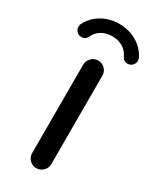

<svg xmlns="http://www.w3.org/2000/svg" viewBox="-198 -730 640 788"><g transform="rotate(30 121.5 -336.0)"><path d="M-18.6 -584Q-18.6 -591.8 -15.6 -597.7Q2.9 -634.8 39.6 -656.2Q76.2 -677.7 122.1 -677.7Q168 -677.7 204.6 -656.2Q241.2 -634.8 259.8 -597.7Q262.7 -591.8 262.7 -584Q262.7 -571.3 253.9 -562Q245.1 -552.7 231.4 -552.7Q211.9 -552.7 203.1 -572.3Q192.4 -594.7 171.4 -606.9Q150.4 -619.1 122.1 -619.1Q93.8 -619.1 72.8 -606.9Q51.8 -594.7 41 -572.3Q32.2 -552.7 12.7 -552.7Q-1 -552.7 -9.8 -562Q-18.6 -571.3 -18.6 -584ZM76.2 -39.1V-458Q76.2 -476.6 89.4 -490.2Q102.5 -503.9 121.1 -503.9Q140.6 -503.9 153.8 -490.7Q167 -477.5 167 -458V-39.1Q167 -20.5 153.3 -7.3Q139.6 5.9 121.1 5.9Q102.5 5.9 89.4 -7.3Q76.2 -20.5 76.2 -39.1Z"/></g></svg>

Font: jf-openhuninn-1.0
Style: Regular
Weight: 400
Designer: [Kosugi Maru]
      Designed by Motoya company      

      [Varela Round]
      Joe Prince(Latin component); Avraham Co
Foundry: justfont CO.,LTD.
Version: 1.0